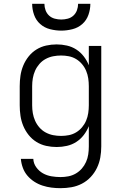

<svg xmlns="http://www.w3.org/2000/svg" viewBox="-20 -760 640 1003"><path d="M296 223Q272 223 248.5 220Q225 217 202 209.5Q179 202 159 189Q139 176 123.5 158Q108 140 99.5 117Q91 94 89 70H154Q155 94 169.5 114Q184 134 204.5 145.5Q225 157 249 161Q273 165 296 165Q317 165 337.5 161Q358 157 376 146.5Q394 136 407.5 120.5Q421 105 429.5 86Q438 67 441 46.5Q444 26 444 5V-101Q434 -76 417.5 -54.5Q401 -33 378.5 -18.5Q356 -4 329.5 2Q303 8 276 8Q248 8 221 2Q194 -4 170.5 -18.5Q147 -33 129.5 -55Q112 -77 101.5 -102.5Q91 -128 87 -155Q83 -182 83 -210V-310Q83 -338 87 -365Q91 -392 101.5 -417.5Q112 -443 129.5 -465Q147 -487 170.5 -501.5Q194 -516 221 -522Q248 -528 276 -528Q303 -528 329.5 -522Q356 -516 378.5 -501.5Q401 -487 417.5 -465.5Q434 -444 444 -419V-520H509V5Q509 34 504 62.5Q499 91 486.5 117Q474 143 454 164.5Q434 186 408 199.5Q382 213 353.5 218Q325 223 296 223ZM299 -50Q320 -50 340 -54Q360 -58 377.5 -68.5Q395 -79 408.5 -95Q422 -111 430 -130Q438 -149 441 -169.5Q444 -190 444 -210V-310Q444 -330 441 -350.5Q438 -371 430 -390Q422 -409 408.5 -425Q395 -441 377.5 -451.5Q360 -462 340 -466Q320 -470 299 -470Q278 -470 257.5 -466Q237 -462 218.5 -452Q200 -442 186 -426Q172 -410 163.5 -391Q155 -372 151.5 -351.5Q148 -331 148 -310V-210Q148 -189 151.5 -168.5Q155 -148 163.5 -129Q172 -110 186 -94Q200 -78 218.5 -68Q237 -58 257.5 -54Q278 -50 299 -50ZM300 -600Q271 -600 241.5 -607.5Q212 -615 190 -634.5Q168 -654 158 -682.5Q148 -711 148 -740H212Q212 -723 218 -706.5Q224 -690 236.5 -678.5Q249 -667 266 -662.5Q283 -658 300 -658Q317 -658 334 -662.5Q351 -667 363.5 -678.5Q376 -690 382 -706.5Q388 -723 388 -740H452Q452 -711 442 -682.5Q432 -654 410 -634.5Q388 -615 358.5 -607.5Q329 -600 300 -600Z"/></svg>

Font: Iosevka Custom Light Extended
Style: Regular
Weight: 300
Width: 7
Monospace: yes
Designer: Belleve Invis
Foundry: Belleve Invis
Version: Version 11.2.4; ttfautohint (v1.8.4)